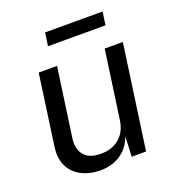

<svg xmlns="http://www.w3.org/2000/svg" viewBox="-127 -784 816 895"><g transform="rotate(-20 281.0 -336.5)"><path d="M219.4 10Q181.3 9.7 148.8 -1.6Q116.3 -12.8 93.3 -34.8Q70.2 -56.8 59.8 -89.7Q49.3 -122.5 55.4 -166.1L104.5 -517H195.5L147.3 -175.4Q140 -125 164.9 -93.5Q189.9 -62 249.2 -62Q303 -62 339.6 -91.9Q376.1 -121.7 384.4 -180.7L431.9 -517H521.8L449 0H377.8L382 -98.8Q367.8 -60.1 342.6 -36Q317.5 -11.9 285.7 -0.8Q253.9 10.3 219.4 10ZM187.2 -617.5 196.6 -682.7H481.8L472.3 -617.5Z"/></g></svg>

Font: Public Sans Thin
Style: Italic
Weight: 100
Italic angle: -8°
Designer: The Public Sans project authors (U.S. Web Design System). Libre Franklin designed by Pablo Impallari and Rodrigo Fuenzal
Version: Version 2.000